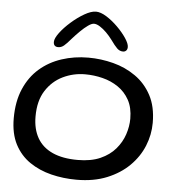

<svg xmlns="http://www.w3.org/2000/svg" viewBox="-52 -749 760 824"><g transform="rotate(5 328.0 -337.0)"><path d="M307.5 25.5Q250.5 25.5 198.2 12.5Q146 -0.5 105 -28.5Q64 -56.5 40.2 -102.2Q16.5 -148 16.5 -214Q16.5 -286.5 39.8 -340.5Q63 -394.5 103.8 -430Q144.5 -465.5 198.5 -483.2Q252.5 -501 313.5 -501Q368 -501 421 -487.2Q474 -473.5 517.2 -443.2Q560.5 -413 586.5 -364.5Q612.5 -316 612.5 -246Q612.5 -195 592.8 -146.5Q573 -98 534.2 -59.5Q495.5 -21 438.8 2.2Q382 25.5 307.5 25.5ZM305 -59.5Q362.5 -59.5 402.5 -77.2Q442.5 -95 467.2 -124Q492 -153 503.5 -187.5Q515 -222 515 -255.5Q515 -303 496.8 -336Q478.5 -369 448.2 -389.5Q418 -410 381 -419.2Q344 -428.5 305.5 -428.5Q255 -428.5 210 -406.8Q165 -385 137 -341.2Q109 -297.5 109 -230Q109 -175.5 131 -137.2Q153 -99 196.8 -79.2Q240.5 -59.5 305 -59.5ZM180 -534.5Q159.5 -534.5 159.5 -555.5Q159.5 -570.5 177.5 -594.8Q195.5 -619 223 -643.2Q250.5 -667.5 279.2 -684Q308 -700.5 328.5 -700.5Q348.5 -700.5 373.8 -684.8Q399 -669 422.8 -645.5Q446.5 -622 462 -598.8Q477.5 -575.5 477.5 -561Q477.5 -551 472.2 -545.5Q467 -540 458.5 -540Q444 -540 432.8 -551Q421.5 -562 404.5 -586Q393 -601.5 378.8 -615.8Q364.5 -630 350.2 -639Q336 -648 324.5 -648Q314.5 -648 299 -637Q283.5 -626 266.8 -609.5Q250 -593 235 -576Q216 -553.5 204.5 -544Q193 -534.5 180 -534.5Z"/></g></svg>

Font: Gluten Thin Light
Style: Regular
Weight: 300
Version: Version 1.300